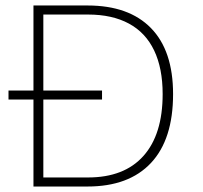

<svg xmlns="http://www.w3.org/2000/svg" viewBox="-20 -680 740 700"><path d="M11 -317V-350H352V-317ZM299 -660Q450 -660 530.5 -577.5Q611 -495 611 -337Q611 -172 530.5 -86Q450 0 299 0H102V-660ZM301 -33Q433 -33 503 -111.5Q573 -190 573 -337Q573 -431 542 -496Q511 -561 450 -594Q389 -627 301 -627H138V-33Z"/></svg>

Font: Kantumruy Pro ExtraLight
Style: Regular
Weight: 250
Version: Version 1.002